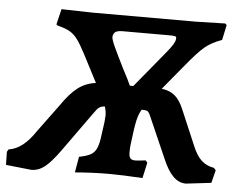

<svg xmlns="http://www.w3.org/2000/svg" viewBox="-63 -703 971 773"><g transform="rotate(5 423.0 -316.0)"><path d="M830 -52 817 0 715 12Q686 12 663 -11Q640 -34 620 -82L548 -246Q542 -261 536 -265Q530 -269 512 -269Q501 -252 494.5 -224Q488 -196 480 -127Q478 -114 478 -94Q478 -76 484 -69.5Q490 -63 504 -63Q514 -63 546 -67L553 -58L539 5Q459 0 400 0Q338 0 266 6L277 -58Q308 -64 324 -73Q340 -82 348 -101Q356 -120 360 -156L367 -206Q369 -226 369 -233Q369 -250 363 -269Q348 -268 339.5 -261.5Q331 -255 321 -240L205 -78Q169 -28 144 -8.5Q119 11 90 11L-13 0L-14 -53L-8 -63Q21 -67 47.5 -87.5Q74 -108 100 -147L181 -257Q215 -307 246.5 -331Q278 -355 319 -360L260 -474Q240 -512 226 -530.5Q212 -549 194.5 -559Q177 -569 145 -577L140 -581L155 -644L281 -641H698L817 -644L823 -638L810 -577Q768 -562 741.5 -540Q715 -518 666 -458L585 -360Q618 -356 639 -338Q660 -320 675 -283L735 -142Q751 -103 771.5 -84.5Q792 -66 822 -61ZM423 -427Q445 -386 456 -361H470L591 -508Q609 -530 616.5 -542.5Q624 -555 625 -565V-569Q625 -574 619.5 -575.5Q614 -577 598 -577H408Q389 -577 380 -571.5Q371 -566 369 -552Q368 -542 382 -511.5Q396 -481 423 -427Z"/></g></svg>

Font: Alegreya SC
Style: Bold Italic
Weight: 700
Italic angle: -7°
Designer: Juan Pablo del Peral
Foundry: Huerta Tipografica
Version: Version 2.007; ttfautohint (v1.6)